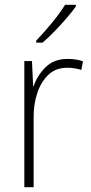

<svg xmlns="http://www.w3.org/2000/svg" viewBox="-20 -785 382 805"><path d="M263 -538Q299 -538 328 -528L321 -492Q307 -496 292.5 -498.5Q278 -501 262 -501Q215 -501 184 -472.5Q153 -444 136.5 -395.5Q120 -347 121 -288V0H82V-529H114L119 -424H121Q136 -468 171 -503Q206 -538 263 -538ZM298 -758Q282 -735 258 -707.5Q234 -680 208 -653Q182 -626 158 -606H132V-615Q164 -648 198 -689.5Q232 -731 253 -765H298Z"/></svg>

Font: Noto Sans Ethiopic SemiCondensed ExtraLight
Style: Regular
Weight: 200
Width: 4
Designer: Monotype Design Team
Foundry: Monotype Imaging Inc.
Version: Version 2.102; ttfautohint (v1.8.4.7-5d5b)